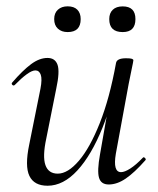

<svg xmlns="http://www.w3.org/2000/svg" viewBox="-20 -580 505 613"><path d="M131.8 13Q89 13 73.9 -18.3Q58.8 -49.6 73.4 -119L109.2 -297Q115 -327.6 110.1 -341.4Q105.2 -355.2 93 -355.2Q82.2 -355.2 65.2 -342.8Q48.2 -330.4 27.4 -309Q23.4 -305 19.4 -309Q15.4 -313 19.4 -317Q52.2 -355 79 -375Q105.8 -395 131.6 -395Q156 -395 163.7 -373.2Q171.4 -351.4 159.6 -297L127.8 -138Q115.4 -80.4 125 -53Q134.6 -25.6 164.4 -25.6Q196.6 -25.6 231.9 -66.8Q267.2 -108 298.6 -187.1Q330 -266.2 350.4 -378.8L362.8 -377.8Q343 -261.4 307.6 -173.2Q272.2 -85 227.2 -36Q182.2 13 131.8 13ZM327.2 9Q302.4 9 296.1 -12.7Q289.8 -34.4 299.2 -86.6L350.4 -378.8Q353 -394 382.4 -394Q396.8 -394 401.3 -392.2Q405.8 -390.4 405.8 -387.6Q405.8 -384.4 400.8 -361.2Q395.8 -338 390.8 -312L349.8 -89Q340 -30.4 366.4 -30.4Q378 -30.4 396.1 -42Q414.2 -53.6 435.6 -76Q438.6 -80 443 -75.5Q447.4 -71 443.6 -67.8Q409.2 -28.8 381.5 -9.9Q353.8 9 327.2 9ZM196 -477.6Q176.6 -477.6 164.8 -488.5Q153 -499.4 153 -519Q153 -538.2 164.8 -549Q176.6 -559.8 196 -559.8Q216.3 -559.8 226.9 -549Q237.6 -538.2 237.6 -519Q237.6 -477.6 196 -477.6ZM371.7 -477.6Q328.8 -477.6 328.8 -519Q328.8 -538.2 340.1 -548.9Q351.3 -559.6 371.7 -559.6Q412.4 -559.6 412.4 -519Q412.4 -477.6 371.7 -477.6Z"/></svg>

Font: Cormorant Light
Style: Italic
Weight: 300
Italic angle: -10°
Designer: Christian Thalmann (Catharsis Fonts)
Foundry: Catharsis Fonts
Version: Version 4.000